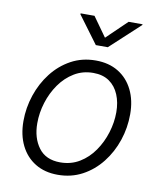

<svg xmlns="http://www.w3.org/2000/svg" viewBox="-86 -830 764 910"><g transform="rotate(10 296.5 -375.0)"><path d="M253.4 11.7Q190.9 11.7 145.3 -16.1Q99.6 -43.9 74.7 -94.2Q49.8 -144.5 49.8 -211.4Q49.8 -275.4 70.3 -336.4Q90.8 -397.5 128.7 -446.3Q166.5 -495.1 219.7 -524.2Q272.9 -553.2 338.4 -553.2Q401.4 -553.2 447 -525.4Q492.7 -497.6 517.6 -447.3Q542.5 -397 542.5 -330.1Q542.5 -265.1 522 -204.1Q501.5 -143.1 463.1 -94.2Q424.8 -45.4 371.6 -16.8Q318.4 11.7 253.4 11.7ZM254.9 -48.3Q306.6 -48.3 347.7 -73.2Q388.7 -98.1 417.2 -139.4Q445.8 -180.7 460.9 -230Q476.1 -279.3 476.1 -328.1Q476.1 -375.5 460.4 -412.8Q444.8 -450.2 414.1 -471.7Q383.3 -493.2 336.9 -493.2Q286.1 -493.2 245.4 -468.5Q204.6 -443.8 175.8 -402.8Q147 -361.8 131.6 -312.3Q116.2 -262.7 116.2 -212.4Q116.2 -141.6 150.9 -95Q185.5 -48.3 254.9 -48.3ZM294.9 -760.7 361.8 -667 459 -760.7H526.4L525.4 -756.8L382.8 -625H325.2L227.5 -756.8L228.5 -760.7Z"/></g></svg>

Font: Inter Light
Style: Italic
Weight: 300
Italic angle: -9.3988°
Designer: Rasmus Andersson
Foundry: rsms
Version: Version 4.001;git-66647c0bb